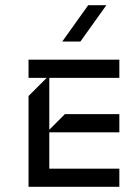

<svg xmlns="http://www.w3.org/2000/svg" viewBox="-20 -720 540 740"><path d="M440 0H90V-350L160 -420H90V-490H440V-420H170V-220L230 -280H440V-210H170V-70H440ZM390 -700 290 -560H220L320 -700Z"/></svg>

Font: Iceland
Style: Regular
Weight: 400
Designer: Cyreal (www.cyreal.org)
Foundry: Cyreal (www.cyreal.org)
Version: Version 1.001